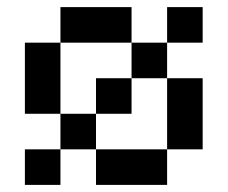

<svg xmlns="http://www.w3.org/2000/svg" viewBox="-20 -520 640 540"><path d="M50 0V-100H150V-200H50V-400H150V-500H350V-400H450V-500H550V-400H450V-300H550V-100H450V0H250V-100H150V0ZM250 -100H450V-300H350V-200H250ZM250 -200V-300H350V-400H150V-200Z"/></svg>

Font: Matrix Sans
Style: Regular
Weight: 400
Designer: Brad Neil
Version: Version 1.100